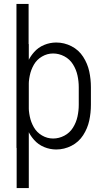

<svg xmlns="http://www.w3.org/2000/svg" viewBox="-20 -755 540 980"><path d="M267 8Q235 8 205 -4.5Q175 -17 154 -41Q137 -60 126 -82V0H64V-735H126V-448Q137 -470 154 -489Q175 -513 205 -525.5Q235 -538 267 -538Q308 -538 345 -519Q382 -500 404.5 -465Q427 -430 435.5 -390.5Q444 -351 444 -310V-220Q444 -179 435.5 -139.5Q427 -100 404.5 -65Q382 -30 345 -11Q308 8 267 8ZM251 -48Q281 -48 308.5 -62.5Q336 -77 352.5 -103.5Q369 -130 375.5 -160Q382 -190 382 -220V-310Q382 -340 375.5 -370Q369 -400 352.5 -426.5Q336 -453 308.5 -467.5Q281 -482 251 -482Q221 -482 194.5 -466.5Q168 -451 153 -425Q138 -399 132 -369.5Q126 -340 126 -310V-220Q126 -190 132 -160.5Q138 -131 153 -105Q168 -79 194.5 -63.5Q221 -48 251 -48ZM65 205V-530H127V205Z"/></svg>

Font: Iosevka SS01 Light
Style: Regular
Weight: 300
Monospace: yes
Designer: Belleve Invis
Foundry: Belleve Invis
Version: 2.3.3; ttfautohint (v1.8.3)